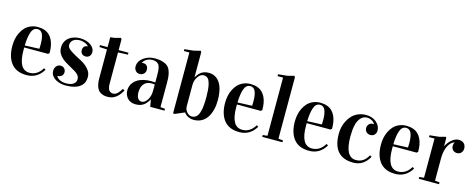

<svg xmlns="http://www.w3.org/2000/svg" viewBox="-34 -1355 4982 2018"><g transform="rotate(15 2457.0 -346.0)"><path d="M39.6 -245.1Q39.6 -283.2 46.9 -319.6Q54.2 -356 70.8 -389.6Q87.4 -423.3 111.3 -448.7Q135.3 -474.1 170.7 -489.5Q206.1 -504.9 249 -504.9Q289.6 -504.9 321.8 -493.4Q354 -481.9 375.5 -461.4Q397 -440.9 411.1 -411.4Q425.3 -381.8 431.4 -347.4Q437.5 -313 437.5 -272L424.3 -259.8H164.6V-230Q164.6 -17.1 285.6 -17.1Q371.6 -17.1 422.9 -103L441.9 -91.3Q378.9 14.6 262.7 14.6Q150.4 14.6 95 -54.7Q39.6 -124 39.6 -245.1ZM164.6 -281.7 322.3 -288.1Q323.7 -313 323.7 -335.9Q323.7 -406.7 306.9 -444.8Q290 -482.9 251 -482.9Q227.5 -482.9 210.7 -467.5Q193.8 -452.1 184.6 -423.3Q175.3 -394.5 170.7 -360.6Q166 -326.7 164.6 -281.7Z M684.1 -9.3Q739.7 -9.3 766.4 -29.8Q793 -50.3 793 -81.1Q793 -97.2 787.8 -109.6Q782.7 -122.1 771.2 -133.5Q759.8 -145 741 -157Q722.2 -168.9 694.3 -184.1Q669.9 -198.2 642.6 -213.6Q615.2 -229 592 -249.3Q568.8 -269.5 553.5 -296.4Q538.1 -323.2 538.1 -360.8Q538.1 -394 550.8 -420.9Q563.5 -447.8 586.2 -466.6Q608.9 -485.4 640.4 -495.6Q671.9 -505.9 709.5 -505.9Q737.8 -505.9 766.4 -498.8Q794.9 -491.7 817.9 -477.5Q840.8 -463.4 855 -442.4Q869.1 -421.4 869.1 -393.6Q869.1 -382.8 865.5 -372.6Q861.8 -362.3 854.5 -354Q847.2 -345.7 836.7 -340.6Q826.2 -335.4 812.5 -335.4Q784.2 -335.4 770 -351.1Q755.9 -366.7 755.9 -389.2Q755.9 -403.3 759.8 -413.3Q763.7 -423.3 770.3 -429.9Q776.9 -436.5 785.4 -439.7Q793.9 -442.9 802.7 -442.9H807.1V-443.8Q802.2 -451.7 793 -458.7Q783.7 -465.8 771 -471.4Q758.3 -477.1 742.7 -480.5Q727.1 -483.9 709.5 -483.9Q683.6 -483.9 665.5 -477.1Q647.5 -470.2 636 -459.7Q624.5 -449.2 619.1 -436.5Q613.8 -423.8 613.8 -412.1Q613.8 -397.9 618.2 -387.7Q622.6 -377.4 633.5 -366.9Q644.5 -356.4 663.8 -344.2Q683.1 -332 712.4 -314.9Q740.7 -300.3 772.2 -283.7Q803.7 -267.1 830.1 -245.4Q856.4 -223.6 873.8 -195.6Q891.1 -167.5 891.1 -129.9Q891.1 -98.1 879.2 -71.8Q867.2 -45.4 842 -26.4Q816.9 -7.3 778.1 3.2Q739.3 13.7 686 13.7Q660.6 13.7 631.8 7.3Q603 1 578.6 -12.9Q554.2 -26.9 538.1 -49.1Q522 -71.3 522 -103.5Q522 -117.2 526.4 -129.9Q530.8 -142.6 538.8 -152.6Q546.9 -162.6 558.6 -168.5Q570.3 -174.3 585.4 -174.3Q598.6 -174.3 608.9 -169.7Q619.1 -165 626.2 -157.5Q633.3 -149.9 637.2 -139.6Q641.1 -129.4 641.6 -117.7Q641.6 -104 636.7 -93.5Q631.8 -83 624 -76.2Q616.2 -69.3 606.2 -65.7Q596.2 -62 586.4 -62Q584.5 -62 582.3 -62Q580.1 -62 578.1 -62.5V-61.5Q582.5 -51.8 591.3 -42.5Q600.1 -33.2 613.5 -25.9Q627 -18.6 644.8 -13.9Q662.6 -9.3 684.1 -9.3Z M927.2 -469.2V-490.2H1010.3V-598.1L1052.2 -602.5L1121.1 -620.6L1130.4 -606.4V-490.2H1237.3V-469.2L1130.4 -464.8V-121.1Q1130.4 -91.3 1137.5 -71.5Q1144.5 -51.8 1156 -44.4Q1167.5 -37.1 1174.6 -35.2Q1181.6 -33.2 1189.5 -33.2Q1204.6 -33.2 1218.5 -39.8Q1232.4 -46.4 1243.9 -59.1Q1255.4 -71.8 1262.7 -82.3Q1270 -92.8 1279.3 -107.9L1300.3 -95.2Q1274.4 -52.2 1255.4 -32.7Q1209 14.6 1148.4 14.6Q1125.5 14.6 1107.7 11.5Q1089.8 8.3 1070.8 -2Q1051.8 -12.2 1039.1 -29.5Q1026.4 -46.9 1018.3 -77.4Q1010.3 -107.9 1010.3 -148.9V-464.8Z M1327.6 -106Q1327.6 -129.9 1335.2 -152.1Q1342.8 -174.3 1359.9 -194.8Q1377 -215.3 1401.9 -230.5Q1426.8 -245.6 1463.6 -254.6Q1500.5 -263.7 1545.4 -263.7Q1569.3 -263.7 1590.8 -261.7V-329.1Q1590.8 -361.3 1589.6 -381.3Q1588.4 -401.4 1583.5 -422.6Q1578.6 -443.8 1569.6 -455.3Q1560.5 -466.8 1544.2 -474.4Q1527.8 -481.9 1504.4 -481.9Q1433.1 -481.9 1400.4 -425.8V-423.8Q1408.7 -425.3 1415.5 -425.3Q1440.9 -425.3 1455.6 -409.7Q1470.2 -394 1470.2 -364.7Q1470.2 -339.4 1452.6 -322Q1435.1 -304.7 1408.7 -304.7Q1379.9 -304.7 1363.3 -324.2Q1346.7 -343.8 1346.7 -370.1Q1346.7 -427.7 1399.7 -466.3Q1452.6 -504.9 1521.5 -504.9Q1570.3 -504.9 1604.7 -494.6Q1639.2 -484.4 1659.7 -467.5Q1680.2 -450.7 1691.7 -421.6Q1703.1 -392.6 1706.8 -362.3Q1710.4 -332 1710.4 -288.1V-24.9L1760.7 -20V0H1605.5L1591.8 -77.1H1590.8Q1566.9 -30.8 1533 -8.1Q1499 14.6 1450.7 14.6Q1391.1 14.6 1359.4 -21Q1327.6 -56.6 1327.6 -106ZM1445.8 -116.2Q1445.8 -77.1 1460.4 -53Q1475.1 -28.8 1503.4 -28.8Q1536.6 -28.8 1563.7 -70.3Q1590.8 -111.8 1590.8 -171.9V-239.3Q1571.3 -241.7 1559.1 -241.7Q1533.7 -241.7 1513.9 -234.9Q1494.1 -228 1482.4 -216.3Q1470.7 -204.6 1462.9 -191.7Q1455.1 -178.7 1451.7 -163.1Q1448.2 -147.5 1447 -137.2Q1445.8 -127 1445.8 -116.2Z M1794.9 -658.2V-678.2L1897 -689L1965.8 -707L1974.6 -692.9V-422.4H1976.6Q2004.4 -469.2 2035.9 -487.1Q2067.4 -504.9 2111.8 -504.9Q2125 -504.9 2138.2 -502.4Q2151.4 -500 2168 -492.9Q2184.6 -485.8 2199 -474.6Q2213.4 -463.4 2227.5 -443.4Q2241.7 -423.3 2251.7 -397.5Q2261.7 -371.6 2267.8 -333.3Q2273.9 -294.9 2273.9 -249Q2273.9 -194.3 2262.2 -147.7Q2250.5 -101.1 2227.3 -64.2Q2204.1 -27.3 2166.3 -6.3Q2128.4 14.6 2079.6 14.6Q2052.2 14.6 2023.4 2.2Q1994.6 -10.3 1974.6 -38.1L1875 4.9H1855V-658.2ZM1974.6 -105Q1974.6 -70.3 1998.5 -42.5Q2022.5 -14.6 2053.7 -14.6Q2072.8 -14.6 2087.9 -23.4Q2103 -32.2 2113 -45.7Q2123 -59.1 2129.9 -80.6Q2136.7 -102.1 2140.4 -120.8Q2144 -139.6 2146 -166.7Q2147.9 -193.8 2148.4 -211.4Q2148.9 -229 2148.9 -253.9Q2148.9 -335.4 2137.9 -383.5Q2127 -431.6 2109.4 -448.7Q2091.8 -465.8 2064 -465.8Q2028.3 -465.8 2001.5 -426.5Q1974.6 -387.2 1974.6 -339.4Z M2354.5 -245.1Q2354.5 -283.2 2361.8 -319.6Q2369.1 -356 2385.7 -389.6Q2402.3 -423.3 2426.3 -448.7Q2450.2 -474.1 2485.6 -489.5Q2521 -504.9 2564 -504.9Q2604.5 -504.9 2636.7 -493.4Q2668.9 -481.9 2690.4 -461.4Q2711.9 -440.9 2726.1 -411.4Q2740.2 -381.8 2746.3 -347.4Q2752.4 -313 2752.4 -272L2739.3 -259.8H2479.5V-230Q2479.5 -17.1 2600.6 -17.1Q2686.5 -17.1 2737.8 -103L2756.8 -91.3Q2693.8 14.6 2577.6 14.6Q2465.3 14.6 2409.9 -54.7Q2354.5 -124 2354.5 -245.1ZM2479.5 -281.7 2637.2 -288.1Q2638.7 -313 2638.7 -335.9Q2638.7 -406.7 2621.8 -444.8Q2605 -482.9 2565.9 -482.9Q2542.5 -482.9 2525.6 -467.5Q2508.8 -452.1 2499.5 -423.3Q2490.2 -394.5 2485.6 -360.6Q2481 -326.7 2479.5 -281.7Z M2814.5 -658.2V-678.2L2916.5 -689L2985.4 -707L2994.1 -692.9V-24.9L3044.4 -20V0H2824.2V-20L2874.5 -24.9V-658.2Z M3113.3 -245.1Q3113.3 -283.2 3120.6 -319.6Q3127.9 -356 3144.5 -389.6Q3161.1 -423.3 3185.1 -448.7Q3209 -474.1 3244.4 -489.5Q3279.8 -504.9 3322.8 -504.9Q3363.3 -504.9 3395.5 -493.4Q3427.7 -481.9 3449.2 -461.4Q3470.7 -440.9 3484.9 -411.4Q3499 -381.8 3505.1 -347.4Q3511.2 -313 3511.2 -272L3498 -259.8H3238.3V-230Q3238.3 -17.1 3359.4 -17.1Q3445.3 -17.1 3496.6 -103L3515.6 -91.3Q3452.6 14.6 3336.4 14.6Q3224.1 14.6 3168.7 -54.7Q3113.3 -124 3113.3 -245.1ZM3238.3 -281.7 3396 -288.1Q3397.5 -313 3397.5 -335.9Q3397.5 -406.7 3380.6 -444.8Q3363.8 -482.9 3324.7 -482.9Q3301.3 -482.9 3284.4 -467.5Q3267.6 -452.1 3258.3 -423.3Q3249 -394.5 3244.4 -360.6Q3239.7 -326.7 3238.3 -281.7Z M3592.8 -242.2Q3592.8 -278.3 3601.1 -314.5Q3609.4 -350.6 3627.7 -385Q3646 -419.4 3672.1 -446Q3698.2 -472.7 3736.8 -488.8Q3775.4 -504.9 3820.8 -504.9Q3888.7 -504.9 3933.3 -466.8Q3978 -428.7 3978 -376Q3978 -349.6 3961.4 -331.3Q3944.8 -313 3916 -313Q3889.2 -313 3872.1 -330.1Q3855 -347.2 3855 -373Q3855 -397.5 3870.8 -415Q3886.7 -432.6 3911.6 -432.6Q3915 -432.6 3923.8 -431.6V-434.1Q3918 -443.8 3909.9 -452.4Q3901.9 -460.9 3882.3 -470.7Q3862.8 -480.5 3838.9 -480.5Q3795.9 -480.5 3768.1 -448.2Q3740.2 -416 3729 -365Q3717.8 -314 3717.8 -244.1Q3717.8 -19 3837.9 -19Q3853.5 -19 3866.9 -21.7Q3880.4 -24.4 3898.7 -32.2Q3917 -40 3935.1 -58.6Q3953.1 -77.1 3969.7 -105.5L3988.8 -94.2Q3928.7 14.6 3816.9 14.6Q3592.8 14.6 3592.8 -242.2Z M4050.3 -245.1Q4050.3 -283.2 4057.6 -319.6Q4064.9 -356 4081.5 -389.6Q4098.1 -423.3 4122.1 -448.7Q4146 -474.1 4181.4 -489.5Q4216.8 -504.9 4259.8 -504.9Q4300.3 -504.9 4332.5 -493.4Q4364.7 -481.9 4386.2 -461.4Q4407.7 -440.9 4421.9 -411.4Q4436 -381.8 4442.1 -347.4Q4448.2 -313 4448.2 -272L4435.1 -259.8H4175.3V-230Q4175.3 -17.1 4296.4 -17.1Q4382.3 -17.1 4433.6 -103L4452.6 -91.3Q4389.6 14.6 4273.4 14.6Q4161.1 14.6 4105.7 -54.7Q4050.3 -124 4050.3 -245.1ZM4175.3 -281.7 4333 -288.1Q4334.5 -313 4334.5 -335.9Q4334.5 -406.7 4317.6 -444.8Q4300.8 -482.9 4261.7 -482.9Q4238.3 -482.9 4221.4 -467.5Q4204.6 -452.1 4195.3 -423.3Q4186 -394.5 4181.4 -360.6Q4176.8 -326.7 4175.3 -281.7Z M4518.1 -451.2V-471.2L4620.1 -481.9L4689 -500L4695.8 -485.8V-401.9H4697.8Q4707.5 -421.4 4721.7 -439.9Q4735.8 -458.5 4752.7 -472.9Q4769.5 -487.3 4788.6 -496.1Q4807.6 -504.9 4827.1 -504.9Q4865.2 -504.9 4886 -484.6Q4906.7 -464.4 4906.7 -430.7Q4906.7 -416.5 4902.3 -404.5Q4897.9 -392.6 4889.9 -383.8Q4881.8 -375 4870.4 -369.9Q4858.9 -364.7 4845.2 -364.7Q4830.6 -364.7 4818.8 -369.6Q4807.1 -374.5 4799.1 -382.8Q4791 -391.1 4786.6 -402.1Q4782.2 -413.1 4782.2 -425.8Q4782.2 -451.7 4793 -463.9V-466.8Q4775.4 -462.9 4758.5 -448.2Q4741.7 -433.6 4728 -408.4Q4714.4 -383.3 4706.1 -347.9Q4697.8 -312.5 4697.8 -268.1V-24.9L4748 -20V0H4527.8V-20L4578.1 -24.9V-451.2Z"/></g></svg>

Font: Vidaloka
Style: Regular
Weight: 400
Designer: Cyreal (www.cyreal.org)
Foundry: Cyreal (www.cyreal.org)
Version: Version 1.011